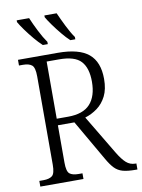

<svg xmlns="http://www.w3.org/2000/svg" viewBox="-100 -998 785 1065"><g transform="rotate(-10 293.0 -465.5)"><path d="M39 0V-32H62Q95 -32 111.5 -45Q128 -58 128 -108V-605Q128 -655 111.5 -668.5Q95 -682 62 -682H39V-714H263Q382 -714 436.5 -668.5Q491 -623 491 -527Q491 -469 471.5 -430.5Q452 -392 420 -368.5Q388 -345 351 -334L482 -115Q507 -73 529 -53.5Q551 -34 580 -34H586V0H576Q531 0 504 -7.5Q477 -15 458 -34.5Q439 -54 418 -91L287 -318H194V-108Q194 -58 210 -45Q226 -32 260 -32H282V0ZM258 -355Q343 -355 382.5 -398.5Q422 -442 422 -524Q422 -601 387 -639Q352 -677 264 -677H194V-355ZM344 -771Q324 -789 300.5 -817.5Q277 -846 256.5 -874.5Q236 -903 226 -921V-931H295Q310 -897 331 -854.5Q352 -812 372 -784V-771ZM189 -771Q169 -789 145 -817.5Q121 -846 100.5 -874.5Q80 -903 70 -921V-931H140Q154 -897 175.5 -854.5Q197 -812 217 -784V-771Z"/></g></svg>

Font: Noto Serif SemiCondensed Light
Style: Regular
Weight: 300
Width: 4
Designer: Monotype Design Team
Foundry: Monotype Imaging Inc.
Version: Version 2.013